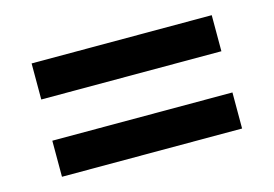

<svg xmlns="http://www.w3.org/2000/svg" viewBox="-54 -614 718 504"><g transform="rotate(-15 305.0 -362.0)"><path d="M550 -516V-418H60.5V-516ZM550 -306V-208H60.5V-306Z"/></g></svg>

Font: Hepta Slab SemiBold
Style: Regular
Weight: 600
Designer: Michael LaGattuta
Foundry: Michael LaGattuta
Version: Version 1.102